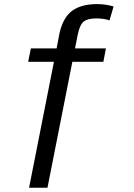

<svg xmlns="http://www.w3.org/2000/svg" viewBox="-20 -688 640 916"><path d="M443.8 -668.5Q482.4 -668.5 522 -657.2L502.4 -590.8Q476.1 -600.1 439 -600.1Q397.9 -600.1 379.4 -585.2Q360.8 -570.3 351.1 -523.9L337.9 -457H485.4L473.1 -393.1H325.2L206.5 207.5H118.7L237.3 -393.1H114.3L127.4 -457H250L264.2 -531.2Q281.7 -606.4 325.4 -637.5Q369.1 -668.5 443.8 -668.5Z"/></svg>

Font: Cousine
Style: Regular
Weight: 400
Monospace: yes
Designer: Steve Matteson
Foundry: Ascender Corporation
Version: Version 1.20